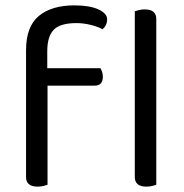

<svg xmlns="http://www.w3.org/2000/svg" viewBox="-20 -690 685 715"><path d="M156 -436H354Q357 -431 360 -423Q363 -415 363 -404Q363 -371 332 -371H157V-2Q152 0 142 2.5Q132 5 120 5Q77 5 77 -31V-503Q77 -591 124.5 -630.5Q172 -670 257 -670Q314 -670 346.5 -655Q379 -640 379 -618Q379 -596 362 -581Q344 -591 317 -597.5Q290 -604 265 -604Q204 -604 180 -579Q156 -554 156 -499ZM562 -2Q557 0 547 2.5Q537 5 525 5Q482 5 482 -31V-648Q487 -650 497.5 -652.5Q508 -655 519 -655Q562 -655 562 -619Z"/></svg>

Font: Baloo 2
Style: Regular
Weight: 400
Designer: Sarang Kulkarni and Ek Type
Foundry: Ek Type
Version: Version 1.640;hotconv 1.0.111;makeotfexe 2.5.65597; ttfautoh